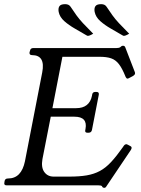

<svg xmlns="http://www.w3.org/2000/svg" viewBox="-34 -891 678 923"><path d="M594 -188Q603 -183 595 -170L478 4Q474 12 467 12Q463 12 459 9L456 4Q454 2 450.5 1Q447 0 439 0H-2Q-16 0 -13 -13L-12 -20Q-10 -33 4 -33H5Q69 -33 86 -116L169 -543Q185 -626 120 -626Q106 -626 108 -640L110 -646Q112 -660 126 -660H526Q538 -660 544 -664L550 -669Q552 -671 558 -671Q565 -671 568 -664L614 -545Q616 -540 615 -537Q614 -531 606 -526L589 -517Q582 -513 579 -513Q574 -513 570 -521L568 -526Q553 -563 537.5 -583Q522 -603 500.5 -610.5Q479 -618 445 -618H266L218 -371H332Q364 -371 383 -386Q402 -401 408 -430L409 -436Q411 -449 424 -449H430Q443 -449 441 -436L408 -266Q405 -253 392 -253H386Q373 -253 376 -266L377 -271Q388 -330 324 -330H210L170 -126Q163 -86 179 -64Q195 -42 224 -42H299Q348 -42 383 -48Q418 -54 446 -69Q474 -84 500 -112Q526 -140 557 -184L561 -190Q564 -195 569.5 -197Q575 -199 581 -195ZM587 -729 578 -724Q568 -719 564 -719Q562 -718 559.5 -719Q557 -720 555 -721Q528 -737 499 -753.5Q470 -770 448 -789.5Q426 -809 421 -834Q418 -851 424.5 -861Q431 -871 452 -871Q460 -871 466.5 -868.5Q473 -866 478 -859Q494 -835 506.5 -817.5Q519 -800 537.5 -780Q556 -760 587 -729ZM414 -729 405 -724Q395 -719 391 -719Q389 -718 386.5 -719Q384 -720 382 -721Q355 -737 326 -753.5Q297 -770 275 -789.5Q253 -809 248 -834Q245 -851 251.5 -861Q258 -871 279 -871Q287 -871 293.5 -868.5Q300 -866 305 -859Q321 -835 333.5 -817.5Q346 -800 364.5 -780Q383 -760 414 -729Z"/></svg>

Font: Young Serif Light
Style: Italic
Weight: 300
Italic angle: -10.979°
Designer: Bastien Sozeau
Foundry: NBR — Bastien Sozeau
Version: Version 5.001